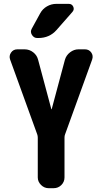

<svg xmlns="http://www.w3.org/2000/svg" viewBox="-20 -990 540 1010"><path d="M426.8 -730.5Q448.2 -730.5 460 -713.9Q471.7 -697.3 464.8 -676.8L322.3 -283.2Q319.3 -276.4 319.3 -265.6V-56.6Q319.3 -33.2 302.7 -16.6Q286.1 0 261.7 0H236.3Q212.9 0 195.8 -17.1Q178.7 -34.2 178.7 -56.6V-265.6Q178.7 -275.4 175.8 -283.2L33.2 -676.8Q26.4 -696.3 38.1 -713.4Q49.8 -730.5 71.3 -730.5H109.4Q134.8 -730.5 154.8 -714.8Q174.8 -699.2 180.7 -674.8L250 -416Q250 -415 251 -415Q252 -415 252 -416L321.3 -674.8Q328.1 -699.2 348.6 -714.8Q369.1 -730.5 392.6 -730.5ZM276.4 -969.7H341.8Q358.4 -969.7 365.2 -955.1Q372.1 -940.4 361.3 -927.7L277.3 -832Q240.2 -790 181.6 -790H175.8Q158.2 -790 147.9 -806.6Q137.7 -823.2 147.5 -839.8L191.4 -919.9Q204.1 -943.4 227.1 -956.5Q250 -969.7 276.4 -969.7Z"/></svg>

Font: Rounded Mgen+ 1m bold
Style: Bold
Weight: 700
Designer: [Source Han Sans]
Ryoko NISHIZUKA  (kana & ideographs); Paul D. Hunt (Latin, Greek & Cyrillic); Wenlong ZHANG  (bopomofo
Version: Version 1.059.20150602